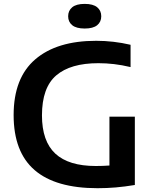

<svg xmlns="http://www.w3.org/2000/svg" viewBox="-20 -959 788 986"><path d="M481 7.5Q265.5 7.5 157.8 -85.5Q50 -178.5 50 -368Q50 -559 161 -654.2Q272 -749.5 474 -749.5Q563 -749.5 650.5 -729V-614.5Q606.5 -625 565.8 -629.8Q525 -634.5 485 -634.5Q342 -634.5 268.8 -571.8Q195.5 -509 195.5 -366.5Q195.5 -234 264 -170.2Q332.5 -106.5 472 -106.5Q507.5 -106.5 542 -109V-360H672.5V-9Q621 -0.5 575 3.5Q529 7.5 481 7.5ZM415 -812.5Q372 -812.5 351 -829.5Q330 -846.5 330 -875.5Q330 -904.5 351 -921.8Q372 -939 415 -939Q458 -939 479 -921.8Q500 -904.5 500 -875.5Q500 -846.5 479 -829.5Q458 -812.5 415 -812.5Z"/></svg>

Font: Encode Sans SemiExpanded SemiExpanded SemiBold
Style: Regular
Weight: 600
Width: 6
Designer: Multiple Designers
Foundry: Impallari Type
Version: Version 3.000; ttfautohint (v1.8.3) -l 8 -r 50 -G 200 -x 14 